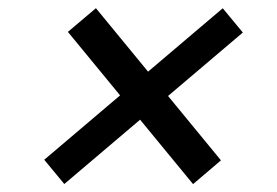

<svg xmlns="http://www.w3.org/2000/svg" viewBox="-20 -604 683 474"><path d="M147.6 -525.3 456.6 -149.5 525.5 -208.1 216.8 -583.8ZM138.7 -149.7 579.5 -523.7 529.9 -583.6 89.2 -209.6Z"/></svg>

Font: Poppins Devanagari Thin
Style: Italic
Weight: 100
Italic angle: -10°
Designer: Ninad Kale (Devanagari), Jonny Pinhorn (Latin)
Foundry: Indian Type Foundry
Version: 4.005